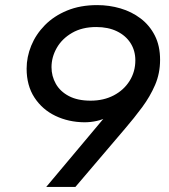

<svg xmlns="http://www.w3.org/2000/svg" viewBox="-20 -733 661 753"><path d="M161.4 0 404.4 -289.6 403.4 -275.4Q384 -264.2 360 -258.8Q336 -253.4 311 -253.4Q248.6 -254 197.2 -278.7Q145.8 -303.4 115.1 -350.4Q84.4 -397.4 84.4 -463.8Q84.4 -509.6 102.5 -553.9Q120.6 -598.2 155.9 -634.2Q191.2 -670.2 243 -691.6Q294.8 -713 361.2 -713Q408.4 -713 452.4 -700.1Q496.4 -687.2 531.6 -660.5Q566.8 -633.8 587.3 -593.5Q607.8 -553.2 607.8 -498.4Q607.8 -445.2 588.2 -399.8Q568.6 -354.4 537.5 -312.4Q506.4 -270.4 470 -228L275.8 0ZM335.4 -338.2Q386.6 -338.2 426.2 -359Q465.8 -379.8 488.3 -415.8Q510.8 -451.8 510.8 -496.4Q510.8 -534.4 492 -563.9Q473.2 -593.4 438.8 -610.2Q404.4 -627 357.4 -627Q302.2 -627 262.7 -604.1Q223.2 -581.2 202.6 -545.1Q182 -509 182 -469.6Q182 -434.4 199 -404.3Q216 -374.2 250.2 -356.2Q284.4 -338.2 335.4 -338.2Z"/></svg>

Font: MuseoModerno Thin
Style: Italic
Weight: 100
Italic angle: -9°
Designer: Pablo Cosgaya, Héctor Gatti, Marcela Romero, and the Authors of The MuseoModerno Project.
Foundry: Omnibus-Type Team
Version: Version 1.003